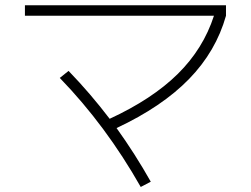

<svg xmlns="http://www.w3.org/2000/svg" viewBox="-20 -703 978 748"><path d="M212.9 -399.4 247.1 -426.8Q332.5 -338.4 407.2 -240.2Q573.2 -316.9 672.6 -415Q772 -513.2 813.5 -641.6H77.1V-682.6H860.4V-641.6Q821.3 -502.9 716.3 -395Q611.3 -287.1 434.1 -204.1Q506.3 -103.5 567.4 4.9L528.3 25.4Q392.6 -213.9 212.9 -399.4Z"/></svg>

Font: Pretendard JP ExtraLight
Style: Regular
Weight: 200
Designer: Base glyphs from Inter by Rasmus Andersson; Hangeul glyphs from Noto Sans CJK(Source Han Sans) by Jang Soo-young and Kan
Foundry: Kil Hyung-jin
Version: Version 1.309